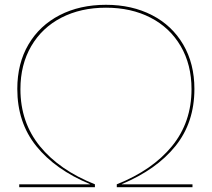

<svg xmlns="http://www.w3.org/2000/svg" viewBox="-20 -779 881 799"><path d="M487 -12H781V0H466V-12Q614 -71 695.5 -170.5Q777 -270 777 -408Q777 -510 732 -587Q687 -664 606.5 -705.5Q526 -747 421 -747Q316 -747 235.5 -705.5Q155 -664 110 -587Q65 -510 65 -408Q65 -270 146 -170.5Q227 -71 375 -12V0H60V-12H354V-13Q210 -73 131 -171Q52 -269 52 -409Q52 -515 98.5 -594Q145 -673 228.5 -716Q312 -759 421 -759Q529 -759 612.5 -716Q696 -673 742.5 -593.5Q789 -514 789 -409Q789 -269 710 -171Q631 -73 487 -13Z"/></svg>

Font: Hepta Slab Thin
Style: Regular
Weight: 250
Designer: Michael LaGattuta
Foundry: Michael LaGattuta
Version: Version 1.100; ttfautohint (v1.8) -l 8 -r 50 -G 200 -x 14 -D